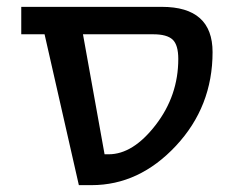

<svg xmlns="http://www.w3.org/2000/svg" viewBox="-20 -540 682 560"><path d="M110 -440H42V-520H452Q600 -520 600 -388Q600 -229 493 -114.5Q386 0 247 0H210ZM222 -440 285 -90H297Q368 -90 434 -175.5Q500 -261 500 -368Q500 -409 483.5 -424.5Q467 -440 427 -440Z"/></svg>

Font: M PLUS 1p Medium
Style: Regular
Weight: 500
Version: Version 1.062